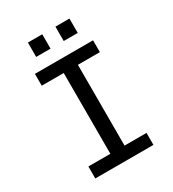

<svg xmlns="http://www.w3.org/2000/svg" viewBox="-183 -860 867 961"><g transform="rotate(-30 250.0 -379.0)"><path d="M82 -604.5H418V-536.1H291V-69.3H418V0H82V-69.3H209V-536.1H82ZM129.9 -757.8H212.9V-674.8H129.9ZM289.1 -757.8H370.1V-674.8H289.1Z"/></g></svg>

Font: BabelStone Irk Bitig
Style: Regular
Weight: 400
Designer: Andrew West
Foundry: BabelStone
Version: Version 1.03 June 7, 2023